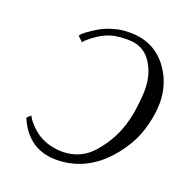

<svg xmlns="http://www.w3.org/2000/svg" viewBox="-123 -769 860 896"><g transform="rotate(20 307.5 -321.5)"><path d="M247.1 -596.2Q232.4 -588.4 207.5 -569.3Q182.6 -550.3 176.8 -540L151.9 -564Q157.7 -574.7 181.2 -591.6Q204.6 -608.4 226.1 -621.1Q256.3 -637.7 286.6 -646.7Q316.9 -655.8 334.5 -657.5Q352.1 -659.2 375 -659.2Q498.5 -659.2 566.9 -559.1Q615.2 -487.3 615.2 -397.9Q615.2 -363.3 607.9 -323.2Q595.7 -255.9 568.4 -201.7Q541.5 -147.5 495.1 -96.2Q392.1 16.1 249 16.1Q196.8 16.1 153.8 -4.9Q121.1 -21 94.7 -51.8Q68.4 -82.5 53.2 -121.1L71.8 -138.2Q79.6 -121.6 95.2 -104Q110.8 -86.4 134 -68.8Q157.2 -51.3 191.4 -40Q225.6 -28.8 263.2 -28.8Q354.5 -28.8 414.1 -96.2Q455.6 -144 480.5 -195.8Q505.4 -247.6 518.1 -316.9Q528.8 -389.2 528.8 -429.2Q528.8 -497.1 503.9 -543.9Q463.9 -625 376 -625Q328.1 -625 300.3 -617.7Q272.5 -610.4 247.1 -596.2Z"/></g></svg>

Font: Linux Libertine G
Style: Italic
Weight: 400
Italic angle: -12°
Designer: Philipp H. Poll
Foundry: Philipp H. Poll
Version: Version 5.1.3